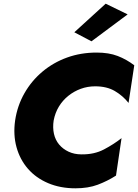

<svg xmlns="http://www.w3.org/2000/svg" viewBox="-20 -1003 748 1041"><path d="M271 -350Q279 -392 299.5 -425.5Q320 -459 350.5 -483.5Q381 -508 418 -521.5Q455 -535 496 -535Q559 -535 602.5 -509.5Q646 -484 677 -445L708 -649Q666 -681 618 -699.5Q570 -718 504 -718Q418 -718 343.5 -691Q269 -664 210 -614.5Q151 -565 112.5 -497.5Q74 -430 62 -350Q51 -272 69.5 -205Q88 -138 131.5 -88Q175 -38 241 -10Q307 18 389 18Q458 18 510 -1.5Q562 -21 609 -51L639 -254Q597 -221 544 -193Q491 -165 422 -166Q383 -166 352 -180.5Q321 -195 300.5 -219.5Q280 -244 272.5 -277.5Q265 -311 271 -350ZM672 -925 553 -983 383 -828 476 -779Z"/></svg>

Font: Jost ExtraBold
Style: Italic
Weight: 800
Italic angle: -5°
Version: Version 3.710